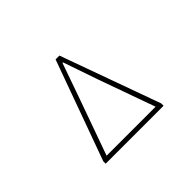

<svg xmlns="http://www.w3.org/2000/svg" viewBox="-139 -1002 1277 1277"><g transform="rotate(-45 500.0 -363.0)"><path d="M227 0H772V-22L518 -726H482L227 -22ZM269 -33 411 -430 498 -677H503L588 -430L730 -33Z"/></g></svg>

Font: Harano Aji Gothic ExtraLight
Style: Regular
Weight: 250
Foundry: Masamichi Hosoda
Version: HaranoAjiGothic-ExtraLight version 20230610;ttx 4.39.4